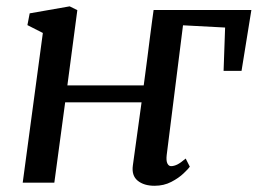

<svg xmlns="http://www.w3.org/2000/svg" viewBox="-20 -587 828 617"><path d="M441.8 -312.5Q443.5 -325.2 446.8 -349.9Q450.1 -374.5 454 -404.8Q457.8 -435.1 461.6 -465Q465.3 -495 468.7 -519Q472 -543.1 473.6 -554.8H787.8L756.2 -359.3H698.5L703.4 -498.5L568.1 -505.7L515.7 -88.8Q513.6 -70.3 517.9 -61.7Q522.2 -53.1 529.6 -53.1Q539.1 -53.1 549.9 -58.4Q560.6 -63.7 576.7 -77.5L590 -51.3Q585.7 -44.8 570 -29.9Q554.4 -14.9 530.5 -2.5Q506.5 10 476.6 10Q442.5 10 422.4 -6.4Q402.3 -22.9 407 -55.8L434.9 -258.1H189.4L154.6 0H53L117.7 -481.1L68.1 -506.3L75.4 -544.1L203.9 -566.6L228.5 -554.4L196.5 -312.5Z"/></svg>

Font: Merriweather 7pt Light
Style: Italic
Weight: 300
Italic angle: -7.8°
Designer: Eben Sorkin
Foundry: Eben Sorkin
Version: Version 2.200;gftools[0.9.31]